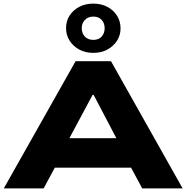

<svg xmlns="http://www.w3.org/2000/svg" viewBox="-20 -1044 1033 1064"><path d="M1 0 399 -705H595L992 0H768L665 -192L755 -115H235L325 -192L222 0ZM493 -518 342 -236 302 -278H688L647 -236L499 -518ZM497 -751Q453 -751 419 -769.5Q385 -788 365.5 -819Q346 -850 346 -888Q346 -927 365.5 -957.5Q385 -988 419 -1006Q453 -1024 497 -1024Q541 -1024 575 -1006Q609 -988 628.5 -957Q648 -926 648 -887Q648 -849 628.5 -818.5Q609 -788 575.5 -769.5Q542 -751 497 -751ZM497 -823Q527 -823 543.5 -841.5Q560 -860 560 -888Q560 -915 543.5 -933.5Q527 -952 497 -952Q468 -952 450.5 -933.5Q433 -915 433 -888Q433 -860 450 -841.5Q467 -823 497 -823Z"/></svg>

Font: Nunito Sans 7pt Expanded Black
Style: Regular
Weight: 900
Width: 7
Designer: Vernon Adams
Foundry: Vernon Adams
Version: Version 3.101;gftools[0.9.27]